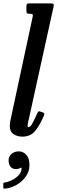

<svg xmlns="http://www.w3.org/2000/svg" viewBox="-62 -800 340 1141"><path d="M255 -754.5 111 -100Q109 -93.5 105.5 -76.5Q102 -59.5 102 -56Q102 -44.5 107.5 -44.5Q118.5 -44.5 131.2 -67.8Q144 -91 160 -128Q163.5 -135.5 166.5 -137.8Q169.5 -140 177 -137L193.5 -131.5Q205 -127 199.5 -113.5Q174 -54.5 146.5 -21.2Q119 12 70.5 12Q41 12 18.5 -2.8Q-4 -17.5 -4 -53.5Q-4 -62 -1.8 -75.2Q0.5 -88.5 3 -98.5L132 -699.5Q134.5 -711 131.8 -714.5Q129 -718 117 -718H115.5Q102.5 -718 98.8 -721.5Q95 -725 95 -738V-763.5Q95 -774.5 99.2 -777.2Q103.5 -780 114 -780H233Q253 -780 256 -775.8Q259 -771.5 255 -754.5ZM-11 153Q-11 130 6.5 114.8Q24 99.5 49.5 99.5Q75 99.5 94 119.5Q113 139.5 113 181.5Q113 218.5 91.2 249.2Q69.5 280 35.8 299Q2 318 -33 321Q-38 321.5 -40.2 320.8Q-42.5 320 -42.5 314V293Q-42.5 287.5 -39.8 286Q-37 284.5 -32.5 284Q-13.5 281.5 9.5 270Q32.5 258.5 49.2 240.8Q66 223 66 201Q67 192.5 57 199Q47 205 33 205Q11 205 0 190.2Q-11 175.5 -11 153Z"/></svg>

Font: Besley* Condensed Medium
Style: Italic
Weight: 500
Width: 3
Italic angle: -13°
Designer: Owen Earl
Foundry: indestructible type*
Version: Version 3.000; ttfautohint (v1.8.3)